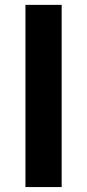

<svg xmlns="http://www.w3.org/2000/svg" viewBox="-20 -757 352 777"><path d="M83 0V-737.3H229.5V0Z"/></svg>

Font: New Shape
Style: Bold
Weight: 700
Designer: Wojciech Kalinowski "wmk69" (wmk69@o2.pl)
Foundry: Wojciech Kalinowski "wmk69" (wmk69@o2.pl)
Version: Version 2.1.1; 2021-05-14